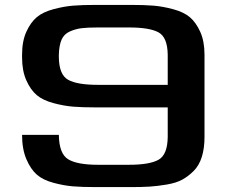

<svg xmlns="http://www.w3.org/2000/svg" viewBox="-20 -763 944 783"><path d="M512 -743Q568 -743 605.5 -740Q643 -737 686 -725.5Q729 -714 754 -693Q779 -672 796.5 -633.5Q814 -595 814 -540V-204Q814 -158 803 -123Q792 -88 770 -66Q748 -44 723.5 -30.5Q699 -17 660.5 -10.5Q622 -4 590.5 -2Q559 0 512 0H372Q315 0 278 -3Q241 -6 198 -17.5Q155 -29 130 -51Q105 -73 87.5 -114Q70 -155 70 -213H220Q221 -136 258 -113.5Q295 -91 379 -91H506Q590 -91 626.5 -111.5Q663 -132 664 -204V-325H372Q316 -325 278.5 -328Q241 -331 198 -342.5Q155 -354 130 -375Q105 -396 87.5 -435Q70 -474 70 -529V-540Q70 -595 87.5 -633.5Q105 -672 130 -693Q155 -714 198 -725.5Q241 -737 278.5 -740Q316 -743 372 -743ZM664 -540Q663 -611 626.5 -631Q590 -651 506 -651H379Q337 -651 312.5 -648Q288 -645 264.5 -634.5Q241 -624 231 -601Q221 -578 220 -540V-529Q221 -458 258 -437.5Q295 -417 379 -417H664Z"/></svg>

Font: Aneo
Style: Bold
Weight: 700
Designer: Anastasios Pappas
Foundry: Anastasios Pappas
Version: Version 1.000